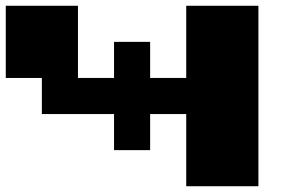

<svg xmlns="http://www.w3.org/2000/svg" viewBox="-20 -770 1040 665"><path d="M875 -750V-125H625V-375H500V-250H375V-375H125V-500H0V-750H250V-500H375V-625H500V-500H625V-750Z"/></svg>

Font: Press Start 2P
Style: Regular
Weight: 400
Designer: CodeMan38
Foundry: CodeMan38
Version: Version 3.000